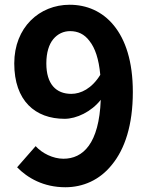

<svg xmlns="http://www.w3.org/2000/svg" viewBox="-20 -774 630 808"><path d="M459 -667C410 -727 344 -754 273 -754C146 -754 40 -659 40 -507C40 -350 128 -274 252 -274C302 -274 365 -304 404 -354C397 -169 329 -106 247 -106C203 -106 157 -129 130 -159L52 -70C96 -25 163 14 255 14C329 14 400 -16 452 -82C505 -147 539 -247 539 -387C539 -516 508 -607 459 -667ZM204 -609C223 -632 248 -643 275 -643C307 -643 335 -631 357 -601C380 -572 396 -526 402 -459C366 -401 320 -379 280 -379C216 -379 175 -420 175 -507C175 -553 186 -587 204 -609Z"/></svg>

Font: GenSekiGothic2 TW B
Style: Regular
Weight: 700
Version: Version 2.100;PS 2.1;hotconv 16.6.51;makeotf.lib2.5.65220 DE